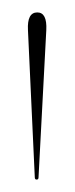

<svg xmlns="http://www.w3.org/2000/svg" viewBox="-20 -789 120 309"><path d="M39 -500Q36 -500 36 -503.5L25 -740.5Q23.5 -769 40 -769Q56 -769 54.5 -740.5L42 -503.5Q42 -500 39 -500Z"/></svg>

Font: Fraunces 144pt Thin
Style: Regular
Weight: 100
Version: Version 1.000;[f99f86859]